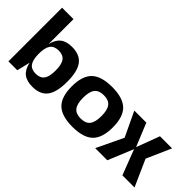

<svg xmlns="http://www.w3.org/2000/svg" viewBox="-28 -1231 1771 1771"><g transform="rotate(45 857.5 -345.0)"><path d="M382 10Q307 10 265 -23Q223 -56 207 -129L176 0H60V-700H209V-375Q226 -445 267.5 -477.5Q309 -510 382 -510Q483 -510 530 -448Q577 -386 577 -250Q577 -114 530 -52Q483 10 382 10ZM234 -133Q260 -97 318 -97Q376 -97 402 -133Q428 -169 428 -248Q428 -327 402 -363Q376 -399 318 -399Q260 -399 234 -363Q208 -327 208 -248Q208 -169 234 -133Z M699.5 -448.5Q763 -510 904 -510Q1045 -510 1108.5 -448.5Q1172 -387 1172 -250Q1172 -113 1108.5 -51.5Q1045 10 904 10Q763 10 699.5 -51.5Q636 -113 636 -250Q636 -387 699.5 -448.5ZM812.5 -366Q784 -330 784 -250Q784 -170 812.5 -134Q841 -98 904 -98Q967 -98 995.5 -134Q1024 -170 1024 -250Q1024 -330 995.5 -366Q967 -402 904 -402Q841 -402 812.5 -366Z M1202 -500H1359L1452 -273L1537 -500H1695L1589 -260L1705 0H1547L1452 -247L1350 0H1192L1316 -260Z"/></g></svg>

Font: Fivo Sans Modern
Style: Regular
Weight: 700
Designer: Alexander Slobzheninov
Foundry: Alexander Slobzheninov
Version: 1.0